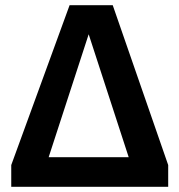

<svg xmlns="http://www.w3.org/2000/svg" viewBox="-20 -714 686 734"><path d="M23 0V-83L246 -694H411L623 -83V0ZM166 -113H472L319 -583Z"/></svg>

Font: Cantarell
Style: Bold
Weight: 700
Designer: Dave Crossland, Nikolaus Waxweiler, Florian Fecher, Jacques Le Bailly, Eben Sorkin, Alexei Vanyashin, Alexios Zavras, Em
Version: Version 0.303